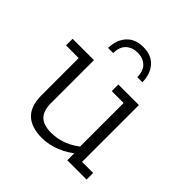

<svg xmlns="http://www.w3.org/2000/svg" viewBox="-165 -713 846 846"><g transform="rotate(45 258.5 -290.0)"><path d="M220 10Q154 10 120 -22.5Q86 -55 86 -123V-354H7V-395H140V-128Q140 -80 162.5 -57.5Q185 -35 234 -35Q269 -35 306 -48.5Q343 -62 386 -98L366 -72V-354H292V-395H420V-41H489V0H369V-55L387 -59Q350 -25 306 -7.5Q262 10 220 10ZM146 -477Q147 -528 175 -559Q203 -590 253 -590Q304 -590 331.5 -559Q359 -528 360 -477H328Q328 -516 307 -535.5Q286 -555 253 -555Q221 -555 199.5 -535.5Q178 -516 178 -477Z"/></g></svg>

Font: Rokkitt SemiBold Light
Style: Regular
Weight: 300
Version: Version 3.103